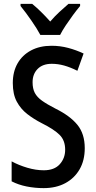

<svg xmlns="http://www.w3.org/2000/svg" viewBox="-20 -1011 496 990"><path d="M417 -247Q417 -184 390.5 -138Q364 -92 316.5 -66.5Q269 -41 205 -41Q160 -41 117.5 -49.5Q75 -58 40 -76V-179Q77 -159 121 -146Q165 -133 206 -133Q260 -133 288 -164Q316 -195 316 -239Q316 -287 287.5 -315.5Q259 -344 195 -376Q154 -397 120.5 -423Q87 -449 66.5 -487Q46 -525 46 -583Q46 -641 70.5 -684Q95 -727 140 -751Q185 -775 246 -775Q290 -775 331.5 -764Q373 -753 411 -735L379 -646Q343 -664 311 -673Q279 -682 247 -682Q200 -682 174 -655.5Q148 -629 148 -587Q148 -554 159.5 -532Q171 -510 197 -491.5Q223 -473 266 -451Q341 -414 379 -367.5Q417 -321 417 -247ZM188 -831Q171 -863 141.5 -905.5Q112 -948 86 -980V-991H146Q190 -955 239 -900Q264 -929 286 -949Q308 -969 333 -991H393V-980Q376 -960 356.5 -933.5Q337 -907 319 -880Q301 -853 290 -831Z"/></svg>

Font: Noto Sans Tamil UI Condensed Medium
Style: Regular
Weight: 500
Width: 3
Designer: Jelle Bosma - Monotype Design Team
Foundry: Monotype Imaging Inc.
Version: Version 2.004; ttfautohint (v1.8.4.7-5d5b)